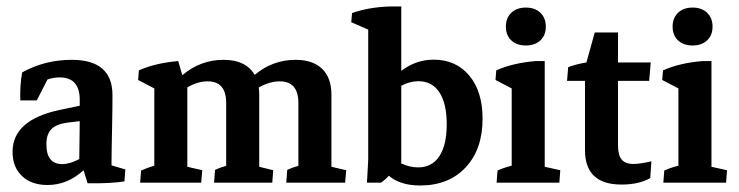

<svg xmlns="http://www.w3.org/2000/svg" viewBox="-20 -567 2294 596"><path d="M127.4 7.3Q77.6 7.3 48.3 -20.5Q19 -48.3 19 -95.7Q19 -195.3 167 -226.1L227.5 -238.8V-257.3Q227.5 -326.7 165 -326.7Q146 -326.7 127.4 -320.3L94.2 -255.4H43Q41.5 -303.2 48.8 -342.3Q119.1 -381.3 202.6 -381.3Q329.1 -381.3 329.1 -272Q329.1 -258.3 328.9 -230Q328.6 -201.7 327.9 -168.7Q327.1 -135.7 326.7 -107.4Q326.2 -79.1 326.2 -64.5V-53.7L369.1 -41L366.2 -3.9Q323.2 2.9 252 2L239.3 -38.6Q189.5 7.3 127.4 7.3ZM124 -119.1Q124 -57.6 173.3 -57.6Q196.3 -57.6 226.1 -73.2Q226.1 -102.5 226.8 -132.8Q227.5 -163.1 227.5 -190.9L190.4 -186.5Q155.3 -182.1 139.6 -166.3Q124 -150.4 124 -119.1Z M415 0 418 -37.6Q437 -46.4 459 -52.7V-292.5L408.7 -318.8L411.1 -348.6Q462.9 -371.6 533.2 -377.4L545.9 -333.5Q602.1 -381.3 673.8 -381.3Q743.7 -381.3 770.5 -334.5Q826.2 -381.3 897.5 -381.3Q951.2 -381.3 980 -353.3Q1008.8 -325.2 1008.8 -272.9V-49.3L1054.7 -38.6L1051.3 0H868.7L871.6 -39.6Q886.7 -46.9 906.2 -52.2V-247.6Q906.2 -314.5 848.1 -314.5Q816.9 -314.5 783.2 -295.4Q784.7 -285.2 784.7 -273.4V-49.3L828.1 -38.6L825.2 0H644.5L647.5 -39.6Q662.6 -46.9 682.1 -52.2V-247.6Q682.1 -314.5 624.5 -314.5Q594.2 -314.5 561.5 -295.9V-49.3L607.9 -38.6L604.5 0Z M1119.1 0 1123 -70.3V-475.1L1070.3 -498L1072.8 -526.4Q1123.5 -544.4 1187.5 -546.9H1225.6V-347.2Q1271.5 -381.8 1326.2 -381.8Q1395.5 -381.8 1436.8 -332.3Q1478 -282.7 1478 -198.7Q1478 -103.5 1425.5 -47.4Q1373 8.8 1284.2 8.8Q1222.2 8.8 1187 -21.5Q1176.3 -9.3 1162.6 0ZM1278.8 -314.9Q1252.4 -314.9 1225.6 -300.8V-59.6Q1252 -47.4 1277.8 -47.4Q1320.8 -47.4 1343.8 -82Q1366.7 -116.7 1366.7 -181.2Q1366.7 -245.6 1344 -280.3Q1321.3 -314.9 1278.8 -314.9Z M1521.5 0 1524.4 -37.6Q1542 -45.9 1568.4 -52.7V-292.5L1518.1 -318.8L1520.5 -348.6Q1572.3 -371.6 1642.6 -377.4H1670.9V-49.3L1719.2 -38.6L1716.3 0ZM1612.3 -425.8Q1584 -425.8 1567.1 -441.7Q1550.3 -457.5 1550.3 -484.4Q1550.3 -511.2 1567.1 -527.3Q1584 -543.5 1612.3 -543.5Q1640.6 -543.5 1657.5 -527.3Q1674.3 -511.2 1674.3 -484.4Q1674.3 -457.5 1657.5 -441.7Q1640.6 -425.8 1612.3 -425.8Z M1909.2 5.9Q1795.9 5.9 1795.9 -101.1V-315.9H1740.2L1743.7 -358.4Q1769 -368.2 1800.3 -373L1826.2 -466.3H1898.4V-373H2000L1995.1 -315.9H1898.4V-115.7Q1898.4 -85.4 1909.7 -71.8Q1920.9 -58.1 1945.8 -58.1Q1968.3 -58.1 2002 -66.4L1998.5 -14.2Q1963.4 5.9 1909.2 5.9Z M2039.1 0 2042 -37.6Q2059.6 -45.9 2085.9 -52.7V-292.5L2035.6 -318.8L2038.1 -348.6Q2089.8 -371.6 2160.2 -377.4H2188.5V-49.3L2236.8 -38.6L2233.9 0ZM2129.9 -425.8Q2101.6 -425.8 2084.7 -441.7Q2067.9 -457.5 2067.9 -484.4Q2067.9 -511.2 2084.7 -527.3Q2101.6 -543.5 2129.9 -543.5Q2158.2 -543.5 2175 -527.3Q2191.9 -511.2 2191.9 -484.4Q2191.9 -457.5 2175 -441.7Q2158.2 -425.8 2129.9 -425.8Z"/></svg>

Font: Markazi Text SemiBold
Style: Regular
Weight: 600
Designer: Borna Izadpanah (Arabic designer), Fiona Ross (Arabic design director) and Florian Runge (Latin designer)
Foundry: Borna Izadpanah and Florian Runge
Version: Version 1.001; ttfautohint (v1.8.3)